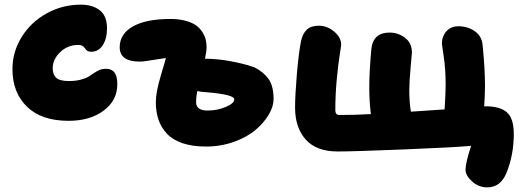

<svg xmlns="http://www.w3.org/2000/svg" viewBox="-20 -579 2224 820"><path d="M272.9 -63Q157.2 -63 95.2 -123.3Q33.2 -183.6 33.2 -283.2Q33.2 -358.4 73.2 -422.1Q113.3 -485.8 180.4 -522.5Q247.6 -559.1 325.2 -559.1Q375 -559.1 406 -535.2Q437 -511.2 437 -458Q437 -414.1 418.9 -386Q400.9 -357.9 369.1 -357.9Q358.9 -357.9 352.3 -362.5Q345.7 -367.2 342.8 -372.6Q339.8 -377.9 332.8 -382.6Q325.7 -387.2 314.9 -387.2Q269 -387.2 237.1 -356.4Q205.1 -325.7 205.1 -287.1Q205.1 -260.3 220.2 -246.6Q235.4 -232.9 273.9 -232.9Q301.8 -232.9 323.2 -238.3Q344.7 -243.7 357.4 -251.2Q370.1 -258.8 380.9 -266.6Q391.6 -274.4 404.3 -279.8Q417 -285.2 432.1 -285.2Q457 -285.2 469 -269.3Q481 -253.4 481 -219.2Q481 -149.9 422.6 -106.4Q364.3 -63 272.9 -63Z M859.4 46.9Q802.2 46.9 760 32.7Q717.8 18.6 693.1 -7.8Q668.5 -34.2 657 -67.6Q645.5 -101.1 645.5 -143.1Q645.5 -185.1 666.7 -255.9Q688 -326.7 688.5 -331.1Q672.9 -329.1 647.2 -325Q621.6 -320.8 604.5 -318.4Q587.4 -315.9 577.1 -315.9Q491.2 -315.9 491.2 -377Q491.2 -434.1 547.6 -466.1Q604 -498 707.5 -498Q744.6 -498 772.9 -490.2Q801.3 -482.4 817.9 -470.2Q834.5 -458 844.7 -441.4Q855 -424.8 858.6 -409.4Q862.3 -394 862.3 -377Q862.3 -361.3 855.5 -328.1H857.4Q908.7 -328.1 967.3 -317.1Q1025.9 -306.2 1067.4 -291Q1106.4 -271 1127.4 -241Q1148.4 -210.9 1148.4 -155.8Q1148.4 -124.5 1127.9 -89.6Q1107.4 -54.7 1071.5 -24.2Q1035.6 6.3 979.5 26.6Q923.3 46.9 859.4 46.9ZM817.4 -143.1Q817.4 -106.9 866.2 -106.9Q908.2 -106.9 944.3 -122.3Q980.5 -137.7 980.5 -154.8Q980.5 -175.3 861.8 -185.1Q856.9 -185.5 854.5 -185.8Q852.1 -186 847.9 -186.3Q843.8 -186.5 840.3 -187Q838.9 -187.5 832 -188.5Q825.2 -189.5 822.3 -189.9Q817.4 -163.1 817.4 -143.1Z M2061 221.2Q2023.9 221.2 1996.1 195.8Q1968.3 170.4 1968.3 147Q1968.3 114.7 1992.2 43.9Q1914.6 50.8 1702.1 59.3Q1489.7 67.9 1421.9 67.9Q1331.1 67.9 1285.6 16.8Q1240.2 -34.2 1240.2 -119.1Q1240.2 -172.4 1247.8 -261.7Q1255.4 -351.1 1265.1 -400.9Q1272 -435.1 1290 -452.1Q1308.1 -469.2 1341.3 -469.2Q1377 -469.2 1407 -444.3Q1437 -419.4 1437 -388.2Q1437 -382.8 1430.7 -343.5Q1424.3 -304.2 1418.2 -239.5Q1412.1 -174.8 1412.1 -108.9Q1412.1 -98.1 1416.3 -93Q1420.4 -87.9 1431.2 -87.9Q1500 -87.9 1564 -91.8Q1557.1 -145 1557.1 -206.1Q1557.1 -271.5 1565.9 -369.1Q1573.2 -439.9 1644 -439.9Q1680.2 -439.9 1709.7 -417.7Q1739.3 -395.5 1739.3 -354Q1739.3 -353 1733.6 -290.8Q1728 -228.5 1728 -193.8Q1728 -142.1 1734.9 -102.1Q1765.1 -104 1818.6 -107.7Q1872.1 -111.3 1878.9 -111.8Q1883.3 -188.5 1883.3 -217.8Q1883.3 -281.7 1875.2 -336.7Q1867.2 -391.6 1867.2 -392.1Q1867.2 -423.3 1886.2 -445.1Q1905.3 -466.8 1938 -466.8Q1976.6 -466.8 2006.8 -446.3Q2037.1 -425.8 2041 -388.2Q2051.3 -284.7 2051.3 -213.9Q2051.3 -173.8 2047.9 -125H2054.2Q2116.2 -125 2145.3 -98.9Q2174.3 -72.8 2174.3 -6.8Q2174.3 81.1 2144 157.2Q2118.7 221.2 2061 221.2Z"/></svg>

Font: Shantell Sans Irregular Bouncy
Style: Regular
Weight: 800
Designer: Stephen Nixon, Anya Danilova, Shantell Martin
Foundry: Arrow Type
Version: Version 1.006;[9816181b4]